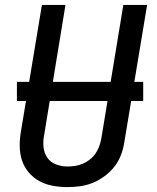

<svg xmlns="http://www.w3.org/2000/svg" viewBox="-20 -755 640 783"><path d="M254 8Q224 8 194.5 2.5Q165 -3 140.5 -16.5Q116 -30 97.5 -51.5Q79 -73 70 -100Q61 -127 60.5 -157Q60 -187 65 -217L151 -735H247L160 -204Q155 -179 157.5 -155Q160 -131 173 -112Q186 -93 208.5 -84.5Q231 -76 255 -76Q255 -76 255.5 -76Q256 -76 256 -76Q271 -76 287 -78.5Q303 -81 318 -87.5Q333 -94 346.5 -104.5Q360 -115 369.5 -129Q379 -143 384.5 -158Q390 -173 393 -189L483 -735H580L487 -175Q483 -149 473.5 -123.5Q464 -98 447 -76Q430 -54 407 -37Q384 -20 358.5 -9.5Q333 1 306.5 4.5Q280 8 254 8ZM49 -343V-421H564V-343Z"/></svg>

Font: Iosevka Curly MdExObl
Style: Regular
Weight: 500
Width: 7
Italic angle: -9°
Monospace: yes
Designer: Belleve Invis
Foundry: Belleve Invis
Version: Version 11.1.0; ttfautohint (v1.8.3)